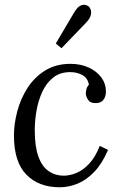

<svg xmlns="http://www.w3.org/2000/svg" viewBox="-20 -781 513 812"><path d="M278 -511Q321 -511 355 -495.5Q389 -480 408.5 -453.5Q428 -427 428 -394Q428 -372 417 -358.5Q406 -345 386 -345Q362 -344 352.5 -359Q343 -374 343 -385Q343 -394 345.5 -404Q348 -414 356 -423Q351 -451 328.5 -463.5Q306 -476 277 -476Q234 -476 205 -453Q176 -430 159 -393Q142 -356 134.5 -313.5Q127 -271 127 -231Q127 -161 142.5 -118.5Q158 -76 186 -57Q214 -38 249 -38Q275 -38 303 -49.5Q331 -61 357 -88.5Q383 -116 402 -164L437 -147Q412 -89 379 -54.5Q346 -20 308.5 -4.5Q271 11 232 11Q144 11 91.5 -42.5Q39 -96 39 -208Q39 -257 53 -310Q67 -363 96 -408.5Q125 -454 170.5 -482.5Q216 -511 278 -511ZM240 -577 216 -597 294 -729Q308 -752 321 -757.5Q334 -763 343.5 -759.5Q353 -756 356 -753Q360 -749 363.5 -740Q367 -731 364 -717Q361 -703 343 -684Z"/></svg>

Font: Lora
Style: Italic
Weight: 400
Italic angle: -3°
Designer: Olga Karpushina, Alexei Vanyashin (Cyrillic)
Foundry: Cyreal
Version: Version 3.008